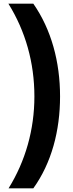

<svg xmlns="http://www.w3.org/2000/svg" viewBox="-20 -819 402 1055"><path d="M310 -289C310 -479 262 -657 163 -799H26C120 -648 169 -475 169 -289C169 -107 120 66 27 216H163C263 77 310 -100 310 -289Z"/></svg>

Font: Noto Sans Sinhala UI SemiCondensed ExtraBold
Style: Regular
Weight: 800
Width: 4
Designer: Jelle Bosma - Monotype Design Team
Foundry: Monotype Imaging Inc.
Version: Version 2.006